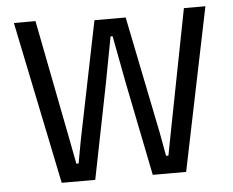

<svg xmlns="http://www.w3.org/2000/svg" viewBox="-48 -695 913 751"><g transform="rotate(-5 408.5 -319.5)"><path d="M164.6 0 32.7 -639H117.5L210.6 -161.6L228.2 -69.6H237L253.9 -161.6L347.6 -622.4H470.2L563.7 -161.5L580.4 -69.6H589.7L607.3 -161.5L700.3 -639H784.7L653.2 0H522.1L448.1 -367.7L412.9 -553.8H404.9L369.7 -367.7L296.3 0Z"/></g></svg>

Font: Anek Gujarati Medium
Style: Regular
Weight: 500
Designer: Mrunmayee Ghaisas (Gujarati), Yesha Goshar (Latin)
Foundry: Ek Type
Version: Version 1.003